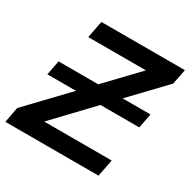

<svg xmlns="http://www.w3.org/2000/svg" viewBox="-177 -835 973 982"><g transform="rotate(30 309.5 -344.0)"><path d="M585.4 -317.9H356L149.4 -100.6H547.9L528.3 0H-22L-4.9 -91.3L211.4 -317.9H42.5L59.1 -403.8H293.5L468.8 -587.4H128.4L147.9 -688H641.1L623.5 -598.6L437.5 -403.8H602.1Z"/></g></svg>

Font: Arimo SemiBold
Style: Italic
Weight: 600
Italic angle: -12°
Version: Version 1.33